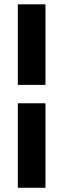

<svg xmlns="http://www.w3.org/2000/svg" viewBox="-20 -754 300 910"><path d="M64.5 136V-264.5H195.5V136ZM195.5 -351.6H64.5V-733.5H195.5Z"/></svg>

Font: Vazir FD
Style: Bold
Weight: 700
Foundry: DejaVu fonts team - Redesigned by Saber Rastikerdar
Version: Version 21.10;October 20, 2019;FontCreator 12.0.0.2547 64-bi